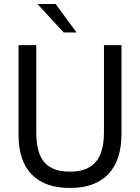

<svg xmlns="http://www.w3.org/2000/svg" viewBox="-20 -921 696 953"><path d="M327 12Q203 12 137.5 -55Q72 -122 72 -252V-697H160V-262Q160 -199 176.5 -156Q193 -113 230 -91Q267 -69 327 -69Q387 -69 424.5 -91.5Q462 -114 479 -157Q496 -200 496 -263V-697H583V-257Q583 -125 517.5 -56.5Q452 12 327 12ZM296 -760 166 -901H256L360 -760Z"/></svg>

Font: Hanken Grotesk
Style: Regular
Weight: 400
Designer: Alfredo Marco Pradil
Foundry: Hanken Design Co.
Version: Version 3.013